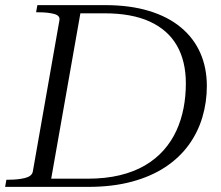

<svg xmlns="http://www.w3.org/2000/svg" viewBox="-32 -730 863 750"><path d="M114 -710H378Q475 -710 549.5 -687.5Q624 -665 674.5 -623Q725 -581 750.5 -523Q776 -465 776 -394Q776 -331 758.5 -272Q741 -213 705 -163.5Q669 -114 614 -77.5Q559 -41 483.5 -20.5Q408 0 312 0H-12L-7 -28H3Q38 -28 65 -34.5Q92 -41 96 -59L200 -650Q204 -669 179.5 -675.5Q155 -682 119 -682H109ZM376 -678H282L168 -32H310Q380 -32 436 -45.5Q492 -59 534.5 -84Q577 -109 607.5 -143.5Q638 -178 657 -219.5Q676 -261 685 -307.5Q694 -354 694 -404Q694 -491 659 -552Q624 -613 553.5 -645.5Q483 -678 376 -678Z"/></svg>

Font: Roboto Serif 120pt Expanded Light
Style: Italic
Weight: 300
Width: 7
Italic angle: -10°
Designer: Greg Gazdowicz
Foundry: Commercial Type
Version: Version 1.008